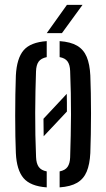

<svg xmlns="http://www.w3.org/2000/svg" viewBox="-20 -779 445 805"><path d="M163.1 -207.7Q163 -226.1 162.7 -244.4Q162.3 -262.8 162.3 -281.1L259.9 -385.5Q260.5 -366.4 260.5 -348.1Q260.5 -329.8 260.5 -311.3ZM46.5 -137.3Q45.1 -167.1 44.4 -207.9Q43.7 -248.6 43.7 -293.7Q43.7 -338.8 44.4 -382.7Q45.1 -426.6 46.5 -462.5Q50.3 -534.7 79.1 -568.3Q107.9 -601.9 175.9 -606.6V-539.5Q152.2 -534.7 142 -520.6Q131.9 -506.4 131 -479.8Q129.6 -440.6 128.7 -396.8Q127.8 -353 127.6 -306.6Q127.4 -260.3 128.3 -213.3Q129.3 -166.3 131.2 -120.4Q132.1 -93.8 142.4 -79.2Q152.7 -64.7 175.9 -60.4V6.6Q107.7 1.8 78.7 -32.2Q49.7 -66.3 46.5 -137.3ZM230 6.6V-60.4Q253.5 -65.1 263.3 -79.4Q273.2 -93.8 274.1 -119.2Q275.6 -164.5 276.5 -209.2Q277.5 -253.9 277.7 -298.8Q277.9 -343.7 276.9 -389.1Q276 -434.6 274.1 -481.4Q273.2 -507.5 263.1 -521.5Q253.1 -535.4 230 -539.6V-606.6Q276 -603.4 303.3 -587.4Q330.6 -571.3 343.5 -540.6Q356.4 -509.8 358.7 -462.5Q360.1 -429.6 360.8 -388.5Q361.6 -347.5 361.6 -303.5Q361.6 -259.4 360.8 -216.7Q360.1 -174 358.7 -137.3Q356.3 -89.8 343.4 -59.2Q330.5 -28.6 303.2 -12.6Q275.9 3.4 230 6.6ZM176 -640 260.7 -758.7H326.1L239.6 -640Z"/></svg>

Font: Big Shoulders Stencil Text SC Thin
Style: Regular
Weight: 100
Designer: Patric King
Foundry: XO Type Co
Version: Version 2.001